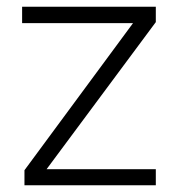

<svg xmlns="http://www.w3.org/2000/svg" viewBox="-20 -553 531 573"><path d="M53 0V-45L377 -484H46V-533H445V-487L119 -48H445V0Z"/></svg>

Font: Exo Thin Light
Style: Regular
Weight: 300
Version: Version 2.000